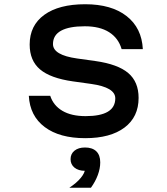

<svg xmlns="http://www.w3.org/2000/svg" viewBox="-20 -636 790 906"><path d="M384 -88Q454 -88 489 -109Q524 -130 524 -172Q524 -198 495.5 -215Q467 -232 410 -240L324 -252Q218 -267 169 -308.5Q120 -350 120 -426Q120 -516 189 -566Q258 -616 382 -616Q506 -616 577.5 -560Q649 -504 654 -404H554Q539 -456 495 -484Q451 -512 380 -512Q306 -512 268 -491Q230 -470 230 -428Q230 -402 258.5 -385Q287 -368 344 -360L430 -348Q536 -333 585 -291.5Q634 -250 634 -174Q634 -84 567.5 -34Q501 16 382 16Q261 16 191 -36.5Q121 -89 116 -184H217Q232 -138 274.5 -113Q317 -88 384 -88ZM313 115Q313 90 331.5 75Q350 60 381 60Q412 60 430.5 75Q449 90 449 115Q449 140 430.5 155Q412 170 381 170Q350 170 331.5 155Q313 140 313 115ZM381 162V60Q416 60 434.5 78Q453 96 453 130Q453 159 441.5 190Q430 221 409 250H307Q342 227 361.5 203Q381 179 381 162Z"/></svg>

Font: Martian Mono Custom sWd Rg
Style: Regular
Weight: 400
Width: 6
Monospace: yes
Designer: Alex Havermale
Foundry: Evil Martians
Version: Version 1.000